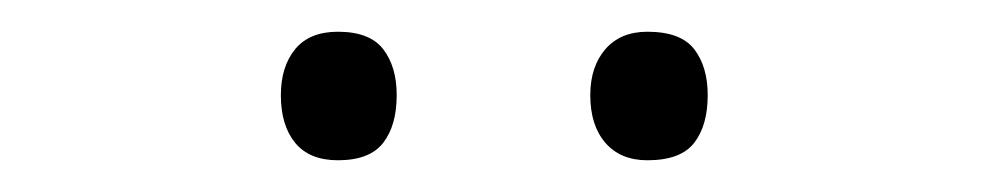

<svg xmlns="http://www.w3.org/2000/svg" viewBox="-20 -741 621 121"><path d="M157 -681Q157 -699 166 -710Q175 -721 193 -721Q213 -721 221.5 -710Q230 -699 230 -681Q230 -662 221.5 -651Q213 -640 193 -640Q175 -640 166 -651Q157 -662 157 -681ZM352 -681Q352 -699 361.5 -710Q371 -721 388 -721Q409 -721 417.5 -710Q426 -699 426 -681Q426 -662 417.5 -651Q409 -640 388 -640Q371 -640 361.5 -651Q352 -662 352 -681Z"/></svg>

Font: Noto Sans Hebrew Thin Light
Style: Regular
Weight: 300
Version: Version 3.001